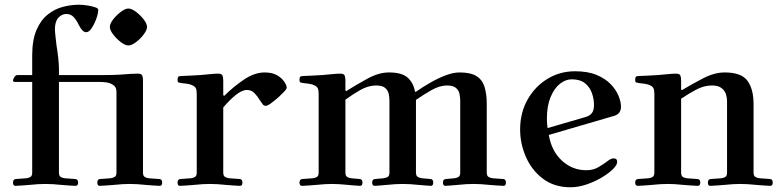

<svg xmlns="http://www.w3.org/2000/svg" viewBox="-20 -779 3305 811"><path d="M35 -8Q35 -23 49 -23L91 -26Q101 -27 108.5 -31.5Q116 -36 116 -50V-433H43Q35 -433 35 -439Q35 -444 40.5 -453Q46 -462 54 -462H116V-544Q116 -610 134 -652Q152 -694 181.5 -717.5Q211 -741 245.5 -750Q280 -759 313 -759Q330 -759 349 -756Q368 -753 381.5 -748.5Q395 -744 395 -738Q395 -723 387 -700.5Q379 -678 367.5 -660.5Q356 -643 344 -643Q335 -643 327 -652Q319 -661 312 -675Q305 -691 292.5 -705.5Q280 -720 260 -720Q241 -720 226.5 -704Q212 -688 212 -656Q212 -647 214.5 -623.5Q217 -600 219 -585Q223 -563 226 -534Q229 -505 229 -491V-462H426Q440 -462 459 -462.5Q478 -463 491 -464Q515 -466 532.5 -467Q550 -468 562 -468Q578 -468 581 -459.5Q584 -451 584 -440V-50Q584 -36 591.5 -31.5Q599 -27 609 -26L651 -23Q665 -23 665 -8Q665 6 655 6Q645 6 627.5 4.5Q610 3 595 2Q578 0 560 -1Q542 -2 528 -2Q514 -2 496 -1Q478 0 461 2Q446 3 428.5 4.5Q411 6 401 6Q391 6 391 -8Q391 -23 404 -23L446 -26Q456 -27 464 -31.5Q472 -36 472 -50V-387Q472 -403 467.5 -410.5Q463 -418 455 -422Q444 -429 429 -431Q414 -433 399 -433H229V-50Q229 -36 236.5 -31.5Q244 -27 254 -26L296 -23Q310 -23 310 -8Q310 6 299 6Q289 6 271.5 4.5Q254 3 239 2Q222 0 204 -1Q186 -2 172 -2Q158 -2 140 -1Q122 0 105 2Q90 3 72.5 4.5Q55 6 45 6Q35 6 35 -8ZM444 -665Q444 -679 458 -697Q472 -715 490.5 -729Q509 -743 522 -743Q536 -743 554.5 -729Q573 -715 587 -697Q601 -679 601 -665Q601 -652 587 -633.5Q573 -615 554.5 -601Q536 -587 522 -587Q509 -587 490.5 -601Q472 -615 458 -633.5Q444 -652 444 -665Z M730 -8Q730 -23 744 -23L786 -26Q796 -27 803.5 -31.5Q811 -36 811 -50V-383Q811 -399 807 -406.5Q803 -414 794 -418Q785 -423 771.5 -425Q758 -427 747 -428Q739 -429 734.5 -430.5Q730 -432 730 -442Q730 -451 733 -454.5Q736 -458 746 -458Q757 -458 782 -459.5Q807 -461 826 -462Q850 -464 869.5 -466Q889 -468 901 -468Q917 -468 920 -459.5Q923 -451 923 -440V-377L927 -374Q965 -412 1010 -442.5Q1055 -473 1098 -473Q1130 -473 1150.5 -461Q1171 -449 1181 -433.5Q1191 -418 1191 -409Q1191 -403 1180.5 -392Q1170 -381 1156 -368Q1140 -354 1125 -343Q1110 -332 1103 -332Q1095 -332 1090 -338Q1085 -344 1078 -355Q1068 -372 1055 -385.5Q1042 -399 1023 -399Q1002 -399 975.5 -377.5Q949 -356 923 -325V-50Q923 -36 931 -31.5Q939 -27 949 -26L991 -23Q1004 -23 1004 -8Q1004 6 994 6Q984 6 966.5 4.5Q949 3 934 2Q917 0 899 -1Q881 -2 867 -2Q853 -2 835 -1Q817 0 800 2Q785 3 767.5 4.5Q750 6 740 6Q730 6 730 -8Z M1245 -8Q1245 -23 1259 -23L1301 -26Q1311 -27 1318.5 -31.5Q1326 -36 1326 -50V-383Q1326 -399 1322 -406.5Q1318 -414 1309 -418Q1300 -423 1286.5 -425Q1273 -427 1262 -428Q1254 -429 1249.5 -430.5Q1245 -432 1245 -442Q1245 -451 1248 -454.5Q1251 -458 1261 -458Q1272 -458 1297 -459.5Q1322 -461 1341 -462Q1365 -464 1385 -466Q1405 -468 1417 -468Q1433 -468 1436 -459.5Q1439 -451 1439 -440V-397L1442 -394Q1485 -421 1532.5 -447Q1580 -473 1623 -473Q1677 -473 1701.5 -451.5Q1726 -430 1733 -392L1736 -391Q1765 -411 1798 -430Q1831 -449 1863 -461Q1895 -473 1921 -473Q1969 -473 1993.5 -457Q2018 -441 2027 -411Q2036 -381 2036 -340V-50Q2036 -36 2044 -31.5Q2052 -27 2062 -26L2104 -23Q2117 -23 2117 -8Q2117 6 2107 6Q2097 6 2079.5 4.5Q2062 3 2047 2Q2030 0 2012 -1Q1994 -2 1980 -2Q1966 -2 1948 -1Q1930 0 1913 2Q1898 3 1883.5 4.5Q1869 6 1861 6Q1851 6 1851 -8Q1851 -23 1865 -23L1899 -26Q1909 -27 1916.5 -31.5Q1924 -36 1924 -50V-353Q1924 -367 1921 -382Q1918 -397 1906 -407.5Q1894 -418 1868 -418Q1837 -418 1802 -398Q1767 -378 1737 -357V-50Q1737 -36 1745 -31.5Q1753 -27 1763 -26L1797 -23Q1810 -23 1810 -8Q1810 6 1800 6Q1793 6 1778 4.5Q1763 3 1748 2Q1731 0 1713 -1Q1695 -2 1681 -2Q1667 -2 1649 -1Q1631 0 1614 2Q1599 3 1585 4.5Q1571 6 1563 6Q1552 6 1552 -8Q1552 -23 1566 -23L1600 -26Q1610 -27 1617.5 -31.5Q1625 -36 1625 -50V-353Q1625 -367 1622 -382Q1619 -397 1607 -407.5Q1595 -418 1569 -418Q1535 -418 1500.5 -398Q1466 -378 1439 -358V-50Q1439 -36 1446.5 -31.5Q1454 -27 1464 -26L1498 -23Q1511 -23 1511 -8Q1511 6 1501 6Q1494 6 1479 4.5Q1464 3 1449 2Q1432 0 1414 -1Q1396 -2 1382 -2Q1368 -2 1350.5 -1Q1333 0 1316 2Q1301 3 1283.5 4.5Q1266 6 1256 6Q1245 6 1245 -8Z M2177 -232Q2177 -303 2208.5 -358.5Q2240 -414 2292.5 -446Q2345 -478 2409 -478Q2463 -478 2500 -462.5Q2537 -447 2559.5 -423.5Q2582 -400 2592.5 -374.5Q2603 -349 2603 -328Q2603 -297 2572 -289L2298 -209Q2310 -140 2354 -100Q2398 -60 2456 -60Q2484 -60 2504 -71Q2524 -82 2536 -91Q2549 -101 2556.5 -105.5Q2564 -110 2572 -110Q2587 -110 2587 -95Q2587 -82 2568.5 -64Q2550 -46 2520.5 -28.5Q2491 -11 2456.5 0.5Q2422 12 2390 12Q2321 12 2273.5 -24Q2226 -60 2201.5 -116Q2177 -172 2177 -232ZM2290 -277Q2290 -258 2293 -238L2451 -284Q2470 -289 2479.5 -300.5Q2489 -312 2489 -336Q2489 -360 2480.5 -385Q2472 -410 2451.5 -427Q2431 -444 2395 -444Q2369 -444 2345 -425Q2321 -406 2305.5 -368.5Q2290 -331 2290 -277Z M2663 -8Q2663 -23 2677 -23L2719 -26Q2729 -27 2736.5 -31.5Q2744 -36 2744 -50V-383Q2744 -399 2740 -406.5Q2736 -414 2727 -418Q2718 -423 2704.5 -425Q2691 -427 2680 -428Q2672 -429 2667.5 -430.5Q2663 -432 2663 -442Q2663 -451 2666 -454.5Q2669 -458 2679 -458Q2690 -458 2715 -459.5Q2740 -461 2759 -462Q2783 -464 2803 -466Q2823 -468 2835 -468Q2851 -468 2854 -459.5Q2857 -451 2857 -440V-401L2860 -398Q2903 -424 2950.5 -448.5Q2998 -473 3041 -473Q3112 -473 3137.5 -437.5Q3163 -402 3163 -340V-50Q3163 -36 3171 -31.5Q3179 -27 3189 -26L3231 -23Q3244 -23 3244 -8Q3244 6 3234 6Q3224 6 3206.5 4.5Q3189 3 3174 2Q3157 0 3139 -1Q3121 -2 3107 -2Q3093 -2 3075 -1Q3057 0 3040 2Q3025 3 3007.5 4.5Q2990 6 2980 6Q2970 6 2970 -8Q2970 -23 2984 -23L3026 -26Q3036 -27 3043.5 -31.5Q3051 -36 3051 -50V-353Q3051 -367 3046 -382Q3041 -397 3027 -407.5Q3013 -418 2987 -418Q2953 -418 2919 -399.5Q2885 -381 2857 -362V-50Q2857 -36 2864.5 -31.5Q2872 -27 2882 -26L2924 -23Q2938 -23 2938 -8Q2938 6 2927 6Q2917 6 2899.5 4.5Q2882 3 2867 2Q2850 0 2832 -1Q2814 -2 2800 -2Q2786 -2 2768.5 -1Q2751 0 2734 2Q2719 3 2701.5 4.5Q2684 6 2674 6Q2663 6 2663 -8Z"/></svg>

Font: Monomakh
Style: Regular
Weight: 400
Version: Version 1.200; ttfautohint (v1.8.4.7-5d5b)